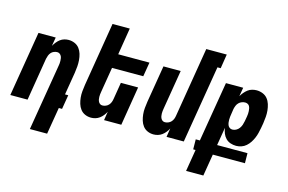

<svg xmlns="http://www.w3.org/2000/svg" viewBox="-113 -1002 2227 1484"><g transform="rotate(15 1000.0 -260.0)"><path d="M214 215 302 -314Q304 -325 305 -335Q306 -345 305.5 -355.5Q305 -366 303.5 -376Q302 -386 297 -394.5Q292 -403 284 -408.5Q276 -414 265 -414Q252 -414 238.5 -408.5Q225 -403 216 -392.5Q207 -382 202 -369Q197 -356 194 -342L138 0H0L86 -520H224L212 -450Q221 -466 233 -481Q245 -496 259.5 -507Q274 -518 291.5 -523Q309 -528 326 -528Q352 -528 375 -518Q398 -508 412.5 -489Q427 -470 434 -446.5Q441 -423 443 -398Q445 -373 443 -347Q441 -321 437 -295L407 -114H433L414 0H388L352 215Z M647 8Q621 8 598.5 -2Q576 -12 561.5 -31Q547 -50 540 -73.5Q533 -97 530.5 -122Q528 -147 530.5 -173Q533 -199 537 -225L621 -735H759L724 -520H974L955 -406H705L672 -206Q670 -195 669 -185Q668 -175 668 -164.5Q668 -154 670 -144Q672 -134 676.5 -125.5Q681 -117 689 -111.5Q697 -106 708 -106Q721 -106 734.5 -111.5Q748 -117 757.5 -127.5Q767 -138 772 -151Q777 -164 779 -178L801 -312H939L888 0H750L761 -70Q753 -54 741 -39Q729 -24 714 -13Q699 -2 681.5 3Q664 8 647 8Z M1147 8Q1121 8 1098.5 -2Q1076 -12 1061.5 -31Q1047 -50 1040 -73.5Q1033 -97 1030.5 -122Q1028 -147 1030.5 -173Q1033 -199 1037 -225L1086 -520H1224L1172 -206Q1170 -195 1169 -185Q1168 -175 1168 -164.5Q1168 -154 1170 -144Q1172 -134 1176.5 -125.5Q1181 -117 1189 -111.5Q1197 -106 1208 -106Q1221 -106 1234.5 -111.5Q1248 -117 1257.5 -127.5Q1267 -138 1272 -151Q1277 -164 1279 -178L1371 -735H1535L1517 -621H1491L1388 0H1250L1261 -70Q1253 -54 1241 -39Q1229 -24 1214 -13Q1199 -2 1181.5 3Q1164 8 1147 8Z M1464 215 1493 40H1474L1473 -40H1506L1586 -520H1724L1712 -449Q1721 -465 1733.5 -480Q1746 -495 1761 -506.5Q1776 -518 1794.5 -523Q1813 -528 1830 -528Q1856 -528 1879.5 -518.5Q1903 -509 1918 -490.5Q1933 -472 1940.5 -448Q1948 -424 1950.5 -399Q1953 -374 1951 -348Q1949 -322 1945 -295L1938 -255Q1934 -234 1929 -213.5Q1924 -193 1915.5 -173Q1907 -153 1895 -134.5Q1883 -116 1866 -101Q1849 -86 1828 -79Q1807 -72 1786 -72Q1763 -72 1741 -79.5Q1719 -87 1703.5 -103Q1688 -119 1679.5 -140Q1671 -161 1668 -184L1644 -40H1887L1888 40H1631L1602 215ZM1726 -186Q1741 -186 1755.5 -193.5Q1770 -201 1780 -214.5Q1790 -228 1795 -243Q1800 -258 1803 -274L1810 -314Q1812 -325 1812.5 -335.5Q1813 -346 1812.5 -356.5Q1812 -367 1810 -377Q1808 -387 1803.5 -395.5Q1799 -404 1789.5 -409Q1780 -414 1769 -414Q1756 -414 1742.5 -409Q1729 -404 1718.5 -393.5Q1708 -383 1702.5 -369.5Q1697 -356 1694 -342L1688 -302Q1686 -290 1684.5 -278Q1683 -266 1683 -254.5Q1683 -243 1684.5 -231.5Q1686 -220 1690.5 -209.5Q1695 -199 1704.5 -192.5Q1714 -186 1726 -186Z"/></g></svg>

Font: Iosevka Term Curly Hv Obl
Style: Regular
Weight: 900
Italic angle: -9°
Designer: Belleve Invis
Foundry: Belleve Invis
Version: Version 32.3.0